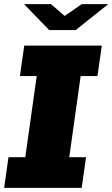

<svg xmlns="http://www.w3.org/2000/svg" viewBox="-25 -906 542 926"><path d="M445 -539H364L309 -148H390L369 0H-5L16 -148H97L152 -539H71L92 -686H466ZM287 -829 369 -886H497L340 -761H212L91 -886H221Z"/></svg>

Font: Chivo Black Italic
Style: Regular
Weight: 900
Italic angle: -8.05°
Designer: Hector Gatti
Foundry: Omnibus-Type
Version: Version 1.007